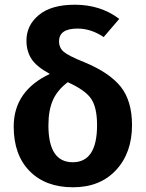

<svg xmlns="http://www.w3.org/2000/svg" viewBox="-20 -777 618 813"><path d="M336 -514Q443 -470 491 -410Q539 -350 539 -247Q539 -130 471.5 -57Q404 16 289 16Q173 16 105.5 -52.5Q38 -121 38 -241Q38 -392 191 -464Q134 -495 113 -528Q92 -561 92 -605Q92 -670 144.5 -713.5Q197 -757 297 -757Q406 -757 485 -697L419 -620Q366 -656 308 -656Q230 -656 230 -602Q230 -575 249.5 -558Q269 -541 336 -514ZM391 -247Q391 -321 366.5 -358Q342 -395 267 -429Q223 -396 204 -353Q185 -310 185 -246Q185 -90 288 -90Q391 -90 391 -247Z"/></svg>

Font: Fira Sans SemiBold
Style: Regular
Weight: 600
Designer: bBox Type GmbH & Carrois Corporate GbR & Edenspiekermann AG
Foundry: bBox Type GmbH & Carrois Corporate GbR & Edenspiekermann AG
Version: Version 4.301;PS 004.301;hotconv 1.0.88;makeotf.lib2.5.64775